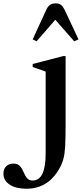

<svg xmlns="http://www.w3.org/2000/svg" viewBox="-176 -869 494 1146"><path d="M-18.5 257.5Q-81 257.5 -118.2 233Q-155.5 208.5 -155.5 167.5Q-155.5 140 -139.5 123.8Q-123.5 107.5 -96.5 107.5Q-74.5 107.5 -61 118.5Q-47.5 129.5 -37.5 154Q-24 185 -12.2 196.8Q-0.5 208.5 19 208.5Q96.5 208.5 96.5 47V-442L19 -469V-487L202.5 -534.5H215.5V-117.5Q215.5 -38.5 212.8 7Q210 52.5 202 81Q194 109.5 179 136Q111 257.5 -18.5 257.5ZM42.5 -622.5 19 -634 101 -812Q110 -831.5 123 -840.2Q136 -849 157 -849Q176 -849 187.5 -840.2Q199 -831.5 209 -812L292.5 -634L267 -622.5L154 -751Z"/></svg>

Font: Libre Caslon Text Medium
Style: Regular
Weight: 500
Designer: Pablo Impallari, Rodrigo Fuenzalida, Katja Schimmel
Foundry: Pablo Impallari, Rodrigo Fuenzalida
Version: Version 2.000